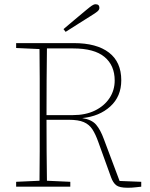

<svg xmlns="http://www.w3.org/2000/svg" viewBox="-20 -879 708 904"><path d="M279 -742Q307 -765 333.5 -788Q360 -811 385 -831Q403 -846 412.5 -852.5Q422 -859 430 -859Q448 -859 448 -842Q448 -833 438.5 -825Q429 -817 406 -803Q378 -785 348 -766.5Q318 -748 289 -729ZM324 -651H201Q200 -578 199.5 -501Q199 -424 199 -337H323Q383 -337 427 -358.5Q471 -380 495.5 -417Q520 -454 520 -500Q520 -571 472 -611Q424 -651 324 -651ZM56 -653V-676H328Q435 -676 493 -631.5Q551 -587 551 -501Q551 -425 499.5 -378Q448 -331 367 -323Q412 -316 432.5 -292Q453 -268 469 -224L543 -27L645 -23V0Q633 1 617 3Q601 5 581 5Q542 5 527 -7Q512 -19 503 -44L443 -210Q430 -247 415 -270Q400 -293 374.5 -304Q349 -315 304 -315H199Q199 -236 199.5 -166Q200 -96 201 -28L311 -23V0H56V-23L166 -28Q167 -97 167 -167Q167 -237 167 -307V-370Q167 -441 167 -510Q167 -579 166 -648Z"/></svg>

Font: Source Serif 4 SmText ExtraLight
Style: Regular
Weight: 200
Designer: Frank Grießhammer
Foundry: Adobe
Version: Version 4.005;hotconv 1.1.0;makeotfexe 2.6.0